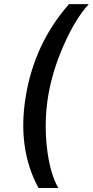

<svg xmlns="http://www.w3.org/2000/svg" viewBox="-20 -775 457 946"><path d="M107.2 -301.8Q150.6 -562.5 320 -754.6H417.3Q352.3 -683.6 295.3 -555.4Q238.3 -427.2 217.3 -301.8Q196.7 -174 211.3 -47.1Q225.9 79.9 267.4 151.3H169.7Q63.9 -43.7 107.2 -301.8Z"/></svg>

Font: Karasuma Gothic
Style: Medium Italic
Weight: 500
Italic angle: 9.39998°
Designer: Rasmus Andersson / Ryoko Nishizuka
Foundry: Genbu
Version: Version 1.00